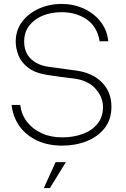

<svg xmlns="http://www.w3.org/2000/svg" viewBox="-20 -731 640 977"><path d="M297 10Q224 10 168.5 -16Q113 -42 79.5 -88.5Q46 -135 39 -197H83Q89 -148 117.5 -111Q146 -74 192 -53Q238 -32 297 -32Q353 -32 400 -49Q447 -66 475.5 -100.5Q504 -135 504 -187Q504 -236 467 -278.5Q430 -321 359 -331Q327 -335 295 -339Q263 -343 231 -348Q163 -357 126 -384.5Q89 -412 74.5 -448Q60 -484 60 -519Q60 -578 93 -621Q126 -664 179 -687.5Q232 -711 293 -711Q355 -711 407 -687Q459 -663 492 -620.5Q525 -578 531 -521H487Q475 -595 421.5 -632Q368 -669 293 -669Q242 -669 199 -652Q156 -635 129.5 -601.5Q103 -568 103 -520Q103 -463 138.5 -430Q174 -397 235 -390Q265 -386 301.5 -381Q338 -376 367 -372Q450 -361 498.5 -312Q547 -263 547 -188Q547 -123 512.5 -79Q478 -35 421 -12.5Q364 10 297 10ZM263 94H315L234 226H203Z"/></svg>

Font: Haskoy ExtraLight
Style: Regular
Weight: 200
Designer: Ertekin Erdin
Foundry: Ertekin Erdin
Version: Version 2.000; ttfautohint (v1.8.4.7-5d5b)